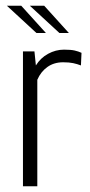

<svg xmlns="http://www.w3.org/2000/svg" viewBox="-20 -649 314 669"><path d="M60 0V-470H100L105 -421Q121 -447 147.5 -461.5Q174 -476 203 -476Q227 -476 240 -473Q253 -470 264 -465L262 -421Q249 -426 235 -429Q221 -432 200 -432Q168 -432 145 -415.5Q122 -399 110 -371V0ZM107 -534 4 -629H54L140 -534ZM187 -534 84 -629H134L220 -534Z"/></svg>

Font: Smooch Sans Thin
Style: Regular
Weight: 400
Version: Version 1.010